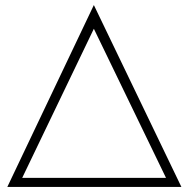

<svg xmlns="http://www.w3.org/2000/svg" viewBox="-20 -741 748 761"><path d="M9 0 352 -721 699 0ZM68 -36H638L352 -627Z"/></svg>

Font: Readex Pro Light
Style: Regular
Weight: 300
Designer: Bonnie Shaver-Troup, Thomas Jockin
Foundry: Lexend
Version: Version 1.200; ttfautohint (v1.8.3)